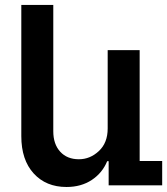

<svg xmlns="http://www.w3.org/2000/svg" viewBox="-20 -747 674 774"><path d="M543 -544.9V-98.1H633.8V0H418V-97.2H412.1Q392.6 -49.8 349.9 -21.5Q307.1 6.8 248 6.8Q165.5 6.8 115.7 -47.9Q65.9 -102.5 65.9 -198.2V-727.1H194.8V-217.8Q194.8 -166 222.7 -135.5Q250.5 -105 297.9 -105Q343.3 -105 378.7 -138.2Q414.1 -171.4 414.1 -229V-544.9Z"/></svg>

Font: Telcell.Market SemBd
Style: Regular
Weight: 600
Designer: Rasmus Andersson, Sedrak Mkrtchyan
Version: Version 3.019;git-0a5106e0b